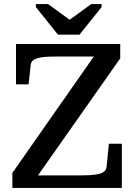

<svg xmlns="http://www.w3.org/2000/svg" viewBox="-20 -927 666 947"><path d="M266 -756H372L481 -892V-907H430L305 -816H342L217 -907H157V-892ZM249 -648Q219 -648 197.5 -646Q176 -644 161.5 -639Q147 -634 139.5 -626Q132 -618 131 -603L121 -511H59V-710H573V-639L135 -16L113 -62H384Q426 -62 452.5 -66Q479 -70 492 -79.5Q505 -89 506 -107L517 -218H581V0H41V-74L467 -683L491 -648Z"/></svg>

Font: Roboto Serif 36pt Medium
Style: Regular
Weight: 500
Designer: Greg Gazdowicz
Foundry: Commercial Type
Version: Version 1.008